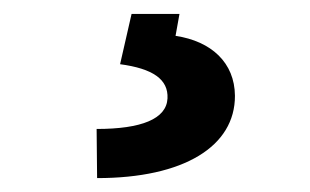

<svg xmlns="http://www.w3.org/2000/svg" viewBox="-20 -23 450 279"><path d="M171.2 -2.8 154.5 70.3C202.1 76.7 224.8 92.3 223.4 120C221.9 149.9 185.4 164.4 120.4 164.4L121.1 235.8C247.2 235.8 321.7 189.6 321.4 116.1C321 68.2 287.3 36.9 235.1 29.1L240.8 -2.8Z"/></svg>

Font: TID UI Extra Bold
Style: Regular
Weight: 800
Designer: The TID Project Authors
Foundry: Bakken & Bæck
Version: Version 1.001;hotconv 1.0.109;makeotfexe 2.5.65596